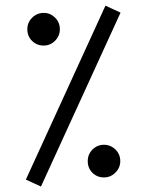

<svg xmlns="http://www.w3.org/2000/svg" viewBox="-20 -664 526 689"><path d="M358.4 -643.6 412.6 -618.7 127 5.4 72.8 -19.5ZM78.1 -559.1Q78.1 -583.5 95.5 -600.6Q112.8 -617.7 136.7 -617.7Q160.6 -617.7 177.7 -600.6Q194.8 -583.5 194.8 -559.1Q194.8 -535.2 177.7 -517.8Q160.6 -500.5 136.7 -500.5Q112.3 -500.5 95.2 -517.1Q78.1 -533.7 78.1 -559.1ZM294.9 -85.9Q294.9 -110.4 312 -127.4Q329.1 -144.5 353 -144.5Q377 -144.5 394.3 -127.4Q411.6 -110.4 411.6 -85.9Q411.6 -62 394.3 -44.7Q377 -27.3 353 -27.3Q328.6 -27.3 311.8 -43.9Q294.9 -60.5 294.9 -85.9Z"/></svg>

Font: Vazirmatn FD NL Light
Style: Regular
Weight: 300
Designer: Saber Rastikerdar
Foundry: Saber Rastikerdar
Version: Version 33.003